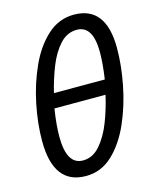

<svg xmlns="http://www.w3.org/2000/svg" viewBox="-111 -800 715 886"><g transform="rotate(-15 246.5 -357.0)"><path d="M480 -524Q480 -724 327 -724Q255 -724 200 -674Q145 -624 108.5 -543.5Q72 -463 53.5 -372Q35 -281 35 -198Q35 10 190 10Q263 10 317.5 -41.5Q372 -93 408 -175Q444 -257 462 -349.5Q480 -442 480 -524ZM322 -653Q399 -653 399 -525Q399 -473 388 -398H145Q160 -460 183 -518.5Q206 -577 240.5 -615Q275 -653 322 -653ZM117 -197Q117 -253 129 -329H373Q359 -266 335.5 -205Q312 -144 277 -103.5Q242 -63 195 -63Q117 -63 117 -197Z"/></g></svg>

Font: Noto Sans Display Condensed
Style: Italic
Weight: 400
Width: 3
Designer: Monotype Design team
Foundry: Monotype Imaging Inc.
Version: 1.000